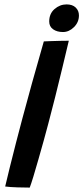

<svg xmlns="http://www.w3.org/2000/svg" viewBox="-20 -846 378 872"><path d="M115 6Q94 6 59.8 5Q25.5 4 3.5 1Q11.5 -34 24.8 -87.2Q38 -140.5 53 -198.8Q68 -257 81.5 -307.5Q101 -381 125.8 -470.2Q150.5 -559.5 179 -658Q187.5 -658.5 208.8 -659.2Q230 -660 253.5 -660.5Q277 -661 292.5 -661Q278.5 -602 262.5 -535.5Q246.5 -469 230.2 -403.8Q214 -338.5 199 -283Q190.5 -250 178.5 -207.2Q166.5 -164.5 154.2 -121.2Q142 -78 131.5 -43.8Q121 -9.5 115 6ZM282.5 -826Q309 -826 323.8 -811.8Q338.5 -797.5 338.5 -776Q338.5 -745 316 -722.8Q293.5 -700.5 266 -700.5Q239 -700.5 221.2 -713Q203.5 -725.5 203.5 -748.5Q203.5 -784 227.8 -805Q252 -826 282.5 -826Z"/></svg>

Font: Grandstander Medium
Style: Italic
Weight: 500
Italic angle: -15°
Designer: Tyler Finck
Foundry: Etcetera Type Co
Version: Version 1.200; ttfautohint (v1.8.3)